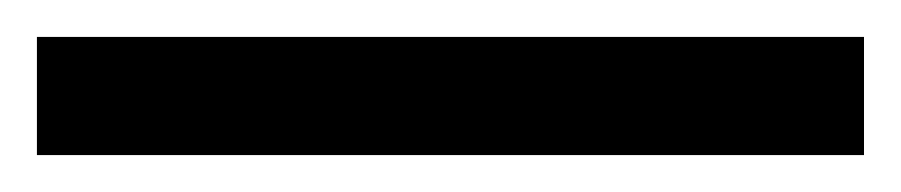

<svg xmlns="http://www.w3.org/2000/svg" viewBox="-22 70 488 104"><path d="M-2 154V90H446V154Z"/></svg>

Font: mlyalm115
Style: Regular
Weight: 400
Designer: Jelle Bosma - Monotype Design Team
Foundry: Monotype Imaging Inc.
Version: Version 2.103